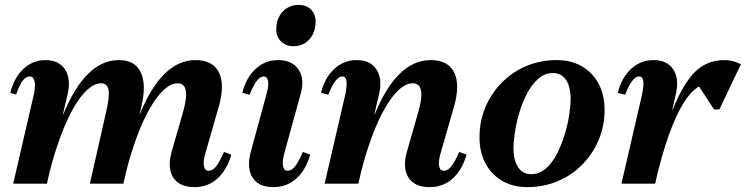

<svg xmlns="http://www.w3.org/2000/svg" viewBox="-20 -752 3053 786"><path d="M776 14Q714 14 689 -25.5Q664 -65 683 -132L729 -292Q763 -411 707 -411Q680 -411 651.5 -385Q623 -359 595 -311Q567 -263 542 -196.5Q517 -130 496 -48H445L474 -284H552Q643 -506 780 -506Q851 -506 876 -456Q901 -406 876 -317L822 -129Q811 -94 814.5 -73.5Q818 -53 834 -53Q850 -53 864 -70Q878 -87 897 -130L927 -119Q909 -56 870 -21Q831 14 776 14ZM34 0 118 -363Q126 -398 121.5 -418.5Q117 -439 102 -439Q86 -439 73 -422Q60 -405 46 -365L22 -372Q38 -435 76.5 -470.5Q115 -506 166 -506Q221 -506 246 -468Q271 -430 257 -368L172 0ZM132 -48 161 -284H239Q330 -506 467 -506Q532 -506 556 -456.5Q580 -407 559 -317L485 0H348L414 -292Q429 -355 424.5 -383Q420 -411 394 -411Q367 -411 338 -385Q309 -359 281.5 -311Q254 -263 229 -196.5Q204 -130 183 -48Z M1099 14Q1038 14 1013.5 -25.5Q989 -65 1007 -132L1070 -363Q1081 -399 1077.5 -419Q1074 -439 1059 -439Q1031 -439 1002 -364L972 -372Q988 -435 1027 -470.5Q1066 -506 1118 -506Q1176 -506 1202 -467.5Q1228 -429 1211 -368L1145 -129Q1135 -93 1138.5 -73Q1142 -53 1157 -53Q1173 -53 1187 -70Q1201 -87 1220 -130L1250 -119Q1232 -56 1193 -21Q1154 14 1099 14ZM1181 -563Q1150 -563 1130.5 -582.5Q1111 -602 1111 -631Q1111 -676 1137 -704Q1163 -732 1203 -732Q1234 -732 1253 -713Q1272 -694 1272 -664Q1272 -620 1247 -591.5Q1222 -563 1181 -563Z M1739 14Q1677 14 1652 -25.5Q1627 -65 1646 -132L1692 -292Q1726 -411 1670 -411Q1642 -411 1613.5 -385Q1585 -359 1557 -311Q1529 -263 1504 -196.5Q1479 -130 1458 -48H1407L1436 -284H1514Q1605 -506 1743 -506Q1814 -506 1839 -456Q1864 -406 1839 -317L1785 -129Q1774 -94 1777.5 -73.5Q1781 -53 1797 -53Q1813 -53 1827 -70Q1841 -87 1860 -130L1890 -119Q1872 -56 1833 -21Q1794 14 1739 14ZM1309 0 1393 -363Q1401 -401 1398.5 -420Q1396 -439 1381 -439Q1353 -439 1324 -364L1294 -372Q1310 -435 1349 -470.5Q1388 -506 1440 -506Q1496 -506 1521 -468Q1546 -430 1532 -368L1447 0Z M2139 14Q2080 14 2036 -11.5Q1992 -37 1967.5 -83Q1943 -129 1943 -189Q1943 -256 1967 -313Q1991 -370 2034.5 -414Q2078 -458 2135.5 -482Q2193 -506 2259 -506Q2318 -506 2362 -480.5Q2406 -455 2430.5 -409.5Q2455 -364 2455 -302Q2455 -236 2430.5 -178.5Q2406 -121 2363 -77.5Q2320 -34 2262.5 -10Q2205 14 2139 14ZM2154 -39Q2188 -39 2214 -61.5Q2240 -84 2259 -120.5Q2278 -157 2291 -199Q2304 -241 2310 -280Q2316 -319 2316 -346Q2316 -397 2297 -425Q2278 -453 2244 -453Q2210 -453 2184 -430Q2158 -407 2138.5 -371Q2119 -335 2106.5 -292.5Q2094 -250 2088 -211.5Q2082 -173 2082 -146Q2082 -96 2101 -67.5Q2120 -39 2154 -39Z M2624 -55 2656 -304H2734Q2779 -414 2827.5 -460Q2876 -506 2946 -506Q2981 -506 3013 -489L2925 -304H2903L2821 -430H2873V-406Q2838 -406 2803 -364.5Q2768 -323 2735.5 -244.5Q2703 -166 2675 -55ZM2524 0 2608 -363Q2616 -401 2613.5 -420Q2611 -439 2596 -439Q2568 -439 2539 -364L2509 -372Q2525 -435 2564 -470.5Q2603 -506 2655 -506Q2711 -506 2736 -468Q2761 -430 2747 -368L2662 0Z"/></svg>

Font: Platypi Light SemiBold
Style: Italic
Weight: 600
Italic angle: -13°
Version: Version 1.200